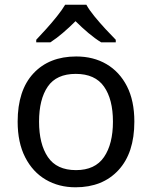

<svg xmlns="http://www.w3.org/2000/svg" viewBox="-20 -786 645 816"><path d="M551 -269Q551 -136 483.5 -63Q416 10 301 10Q230 10 174.5 -22.5Q119 -55 87 -117.5Q55 -180 55 -269Q55 -402 122 -474Q189 -546 304 -546Q377 -546 432.5 -513.5Q488 -481 519.5 -419.5Q551 -358 551 -269ZM146 -269Q146 -174 183.5 -118.5Q221 -63 303 -63Q384 -63 422 -118.5Q460 -174 460 -269Q460 -364 422 -418Q384 -472 302 -472Q220 -472 183 -418Q146 -364 146 -269ZM347 -766Q359 -744 381.5 -716.5Q404 -689 428.5 -662.5Q453 -636 472 -617V-606H410Q384 -622 356 -645.5Q328 -669 301 -696Q274 -669 247 -646Q220 -623 194 -606H134V-617Q153 -637 176.5 -663Q200 -689 222 -716.5Q244 -744 257 -766Z"/></svg>

Font: Noto Sans Tirhuta
Style: Regular
Weight: 400
Designer: Monotype Design Team
Foundry: Monotype Imaging Inc.
Version: Version 2.003; ttfautohint (v1.8.4.7-5d5b)